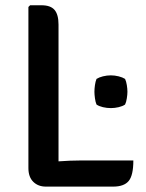

<svg xmlns="http://www.w3.org/2000/svg" viewBox="-20 -708 554 730"><path d="M202.5 1.5H154.5Q125 1.5 106.5 -16.8Q88 -35 88 -69V-681.5L94.5 -688H137.5Q172.5 -688 187.5 -670.2Q202.5 -652.5 202.5 -614.5ZM487 -98Q487 -41 469.2 -19.8Q451.5 1.5 410 1.5H154.5L95 -82.5Q144 -90.5 196.5 -94.2Q249 -98 292 -98ZM339 -359Q339 -370.5 341 -384.5Q343 -398.5 347 -408Q356.5 -414 371.5 -417.8Q386.5 -421.5 401.5 -421.5Q416 -421.5 431 -417.8Q446 -414 455.5 -408Q460 -398.5 462.2 -384.5Q464.5 -370.5 464.5 -359Q464.5 -349 462.2 -334.2Q460 -319.5 455.5 -310.5Q446 -304 431 -300.5Q416 -297 401.5 -297Q386.5 -297 371.5 -300.5Q356.5 -304 347 -310.5Q343 -319.5 341 -334.2Q339 -349 339 -359Z"/></svg>

Font: Signika Negative Medium
Style: Regular
Weight: 500
Designer: Anna Giedry
Foundry: Anna Giedry
Version: Version 2.001